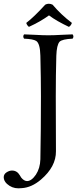

<svg xmlns="http://www.w3.org/2000/svg" viewBox="-54 -833 421 1023"><path d="M226.1 -808.1Q270.5 -755.4 329.1 -710.9Q323.2 -694.8 313 -689.9Q247.6 -720.7 207 -751Q159.7 -716.8 100.1 -689.9Q89.4 -698.2 85.9 -710.9Q127.4 -742.7 187 -808.1Q205.6 -817.9 226.1 -808.1ZM161.1 16.1Q164.1 -139.2 164.1 -320.8Q164.1 -412.1 161.1 -536.1Q159.7 -600.6 139.2 -614.7Q123.5 -625 74.2 -627Q65.9 -638.7 74.2 -649.9Q96.7 -649.4 131.8 -647.5Q175.3 -645 203.1 -645Q231.4 -645 275.9 -647.5Q312 -649.4 333 -649.9Q341.3 -638.2 333 -627Q276.9 -624.5 263.2 -610.4Q248 -592.8 246.1 -536.1Q243.2 -434.6 243.2 -319.8Q243.2 -101.1 244.1 -27.3Q245.1 54.7 164.1 124Q114.7 166 62.5 169.4Q53.2 169.9 43.9 170.4Q9.3 170.4 -17.1 146.5Q-33.7 130.9 -34.2 111.8Q-34.2 95.2 -19.3 85.4Q-4.4 75.7 9.8 75.7Q36.6 75.7 51.3 100.6Q57.6 111.3 59.1 113.3Q73.7 131.3 89.8 131.8Q113.8 131.8 137.2 97.7Q159.7 63.5 161.1 16.1Z"/></svg>

Font: Linux Libertine Display O
Style: Regular
Weight: 400
Designer: Philipp H. Poll
Foundry: Philipp H. Poll
Version: Version 5.0.9